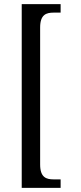

<svg xmlns="http://www.w3.org/2000/svg" viewBox="-20 -780 393 928"><path d="M85 128H273V87H239C204 87 174 78 174 15V-647C174 -710 204 -719 239 -719H273V-760H85Z"/></svg>

Font: Noto Serif Devanagari ExtraCondensed
Style: Regular
Weight: 400
Width: 2
Designer: Universal Thirst, Indian Type Foundry and the Monotype Design Team
Foundry: Monotype Imaging Inc.
Version: Version 2.004